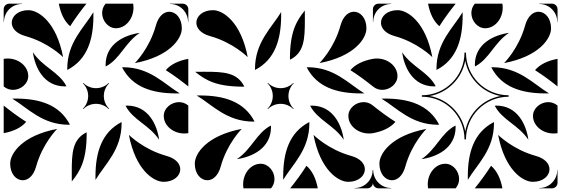

<svg xmlns="http://www.w3.org/2000/svg" viewBox="-20 -1020 3040 1040"><path d="M497.1 -64.6C497.1 -57.9 497.1 -52.2 497.2 -45.5C549.4 -131.5 638.5 -208.3 638.8 -352.9L638.3 -358.8C529.7 -302.6 497.5 -193.4 497.1 -64.6ZM368.7 -89.4C368.7 -78.7 368.8 -67.6 368.8 -56.3C368.8 -49.9 368.8 -43.6 369 -37.1C415.9 -95.5 449.2 -153 449.5 -297.6L449 -303.4C372.4 -265.5 368.7 -192.2 368.7 -89.4ZM552 -668 553 -660C631 -700.8 656 -788 737 -842C658 -831 552 -785 552 -668ZM533.2 -949.5C533.2 -907.3 566.2 -867 608 -867C660 -867 703 -917.4 703 -978.5C703 -985.6 702.5 -992.7 701.3 -1000H551.8C538.8 -984.7 533.2 -966.9 533.2 -949.5ZM344.2 -647.1 344.7 -641.2C453.3 -697.4 486 -806 486 -935V-954C434 -868 344.5 -791.7 344.2 -647.1ZM298.7 -1000C308.2 -947.8 328.7 -904.5 360 -878C388.6 -923.3 418.9 -963.4 448.2 -1000ZM660 -447C700.8 -369 788 -344 842 -263C831 -342 785 -448 668 -448ZM867 -392C867 -340 917.4 -297 978.5 -297C985.6 -297 992.7 -297.5 1000 -298.7V-448.2C984.7 -461.2 966.9 -466.8 949.5 -466.8C907.3 -466.8 867 -433.8 867 -392ZM641.2 -655.3C697.4 -546.7 806 -514 935 -514H954C868 -566 791.7 -655.5 647.1 -655.8ZM878 -640C923.3 -611.3 963.4 -581.1 1000 -551.8V-701.3C947.8 -691.8 904.5 -671.3 878 -640ZM158 -737C169 -658 215 -552 332 -552L340 -553C299.2 -631 212 -656 158 -737ZM0 -551.8C15.4 -538.8 33.1 -533.2 50.5 -533.2C92.7 -533.2 133 -566.2 133 -608C133 -660 82.6 -703 21.5 -703C14.4 -703 7.3 -702.5 0 -701.3ZM46 -486C132 -434 208.3 -344.5 352.9 -344.2L358.8 -344.7C302.6 -453.3 194 -486 65 -486ZM0 -298.7C52.2 -308.2 95.5 -328.7 122 -360C76.7 -388.6 36.6 -418.9 0 -448.2ZM710.5 -678.2C900.5 -714.2 964.9 -811.6 964.9 -866.2C964.9 -922.5 931.9 -956.4 897 -956.4C868.5 -956.4 838.7 -933.8 824.5 -882.2C789.8 -756.5 710.5 -678.2 710.5 -678.2ZM901.2 -998.5C954.9 -998.5 998.5 -954.9 998.5 -901.2H1000V-970C1000 -986.6 986.6 -1000 970 -1000H901.2ZM43.6 -897C43.6 -868.5 66.2 -838.7 117.8 -824.5C243.4 -789.8 321.8 -710.5 321.8 -710.5C285.8 -900.5 188.4 -964.9 133.8 -964.9C77.5 -964.9 43.6 -931.9 43.6 -897ZM0 -901.2H1.5C1.5 -954.9 45.1 -998.5 98.8 -998.5V-1000H30C13.4 -1000 0 -986.6 0 -970ZM429.1 -431.2 431.2 -429.1C450.2 -448.1 475.1 -457.6 500 -457.6C524.9 -457.6 549.8 -448.1 568.8 -429.1L570.9 -431.2C551.9 -450.2 542.4 -475.1 542.4 -500C542.4 -524.9 551.9 -549.8 570.9 -568.8L568.8 -570.9C549.8 -551.9 524.9 -542.4 500 -542.4C475.1 -542.4 450.2 -551.9 431.2 -570.9L429.1 -568.8C448.1 -549.8 457.6 -524.9 457.6 -500C457.6 -475.1 448.1 -450.2 429.1 -431.2ZM678.2 -289.5C714.2 -99.5 811.6 -35.1 866.2 -35.1C922.5 -35.1 956.4 -68.1 956.4 -103C956.4 -131.5 933.8 -161.3 882.2 -175.5C756.5 -210.2 678.2 -289.5 678.2 -289.5ZM35.1 -133.8C35.1 -77.5 68.1 -43.6 103 -43.6C131.5 -43.6 161.3 -66.2 175.5 -117.7C210.2 -243.4 289.5 -321.7 289.5 -321.7C99.5 -285.7 35.1 -188.4 35.1 -133.8Z M1361.2 -647.1 1361.7 -641.2C1470.3 -697.4 1502.5 -806.6 1502.9 -935.4C1502.9 -942.1 1502.9 -947.8 1502.8 -954.5C1450.6 -868.5 1361.5 -791.7 1361.2 -647.1ZM1550.5 -702.4 1551 -696.6C1627.6 -734.5 1631.3 -807.8 1631.3 -910.6C1631.3 -921.3 1631.2 -932.4 1631.2 -943.7C1631.2 -950.1 1631.2 -956.4 1631 -962.9C1584.1 -904.5 1550.8 -847 1550.5 -702.4ZM1045.5 -502.8C1131.5 -450.6 1208.3 -361.5 1352.9 -361.2L1358.8 -361.7C1302.6 -470.3 1193.4 -502.5 1064.6 -502.9C1057.9 -502.9 1052.2 -502.9 1045.5 -502.8ZM1037.1 -631C1095.5 -584.1 1153 -550.8 1297.6 -550.5L1303.4 -551C1265.5 -627.6 1192.2 -631.3 1089.4 -631.3C1078.7 -631.3 1067.6 -631.2 1056.3 -631.2C1049.9 -631.2 1043.6 -631.2 1037.1 -631ZM1043.6 -897C1043.6 -868.5 1066.2 -838.7 1117.8 -824.5C1243.4 -789.8 1321.8 -710.5 1321.8 -710.5C1285.8 -900.5 1188.4 -964.9 1133.8 -964.9C1077.5 -964.9 1043.6 -931.9 1043.6 -897ZM1678.2 -289.5C1714.2 -99.5 1811.6 -35.1 1866.2 -35.1C1922.5 -35.1 1956.4 -68.1 1956.4 -103C1956.4 -131.5 1933.8 -161.3 1882.2 -175.5C1756.5 -210.2 1678.2 -289.5 1678.2 -289.5ZM1901.2 0H1970C1986.6 0 2000 -13.4 2000 -30V-98.8H1998.5C1998.5 -45.1 1954.9 -1.5 1901.2 -1.5ZM1660 -447C1700.8 -369 1788 -344 1842 -263C1831 -342 1785 -448 1668 -448ZM1867 -392C1867 -340 1917.4 -297 1978.5 -297C1985.6 -297 1992.7 -297.5 2000 -298.7V-448.2C1984.7 -461.2 1966.9 -466.8 1949.5 -466.8C1907.3 -466.8 1867 -433.8 1867 -392ZM1641.2 -655.3C1697.4 -546.7 1806 -514 1935 -514H1954C1868 -566 1791.7 -655.5 1647.1 -655.8ZM1878 -640C1923.3 -611.4 1963.4 -581.1 2000 -551.8V-701.3C1947.8 -691.8 1904.5 -671.3 1878 -640ZM1035.1 -133.8C1035.1 -77.5 1068.1 -43.6 1103 -43.6C1131.5 -43.6 1161.3 -66.3 1175.5 -117.8C1210.2 -243.5 1289.5 -321.8 1289.5 -321.8C1099.5 -285.8 1035.1 -188.4 1035.1 -133.8ZM1710.5 -678.3C1900.5 -714.3 1964.9 -811.6 1964.9 -866.2C1964.9 -922.5 1931.9 -956.4 1897 -956.4C1868.5 -956.4 1838.7 -933.8 1824.5 -882.3C1789.8 -756.6 1710.5 -678.3 1710.5 -678.3ZM1263 -158C1342 -169 1448 -215 1448 -332L1447 -340C1369 -299.2 1344 -212 1263 -158ZM1297 -21.5C1297 -14.5 1297.5 -7.3 1298.7 0H1448.2C1461.2 -15.4 1466.8 -33.1 1466.8 -50.5C1466.8 -92.7 1433.8 -133 1392 -133C1340 -133 1297 -82.6 1297 -21.5ZM1514 -46C1566 -132 1655.5 -208.3 1655.8 -352.9L1655.3 -358.8C1546.7 -302.6 1514 -194 1514 -65ZM1551.8 0H1701.3C1691.8 -52.2 1671.3 -95.5 1640 -122C1611.4 -76.7 1581.1 -36.6 1551.8 0ZM1429.1 -431.2 1431.2 -429.1C1450.2 -448.1 1475.1 -457.6 1500 -457.6C1524.9 -457.6 1549.8 -448.1 1568.8 -429.1L1570.9 -431.2C1551.9 -450.2 1542.4 -475.1 1542.4 -500C1542.4 -524.9 1551.9 -549.8 1570.9 -568.8L1568.8 -570.9C1549.8 -551.9 1524.9 -542.4 1500 -542.4C1475.1 -542.4 1450.2 -551.9 1431.2 -570.9L1429.1 -568.8C1448.1 -549.8 1457.6 -524.9 1457.6 -500C1457.6 -475.1 1448.1 -450.2 1429.1 -431.2Z M2263 -158C2342 -169 2448 -215 2448 -332L2447 -340C2369 -299.2 2344 -212 2263 -158ZM2297 -21.5C2297 -14.5 2297.5 -7.3 2298.7 0H2448.2C2461.2 -15.4 2466.8 -33.1 2466.8 -50.5C2466.8 -92.7 2433.8 -133 2392 -133C2340 -133 2297 -82.6 2297 -21.5ZM2514 -46C2566 -132 2655.5 -208.3 2655.8 -352.9L2655.3 -358.8C2546.7 -302.6 2514 -194 2514 -65ZM2551.8 0H2701.3C2691.8 -52.2 2671.3 -95.5 2640 -122C2611.3 -76.7 2581.1 -36.6 2551.8 0ZM2552 -668 2553 -660C2631 -700.8 2656 -788 2737 -842C2658 -831 2552 -785 2552 -668ZM2533.2 -949.5C2533.2 -907.3 2566.2 -867 2608 -867C2660 -867 2703 -917.4 2703 -978.5C2703 -985.6 2702.5 -992.7 2701.3 -1000H2551.8C2538.8 -984.7 2533.2 -966.9 2533.2 -949.5ZM2344.2 -647.1 2344.7 -641.2C2453.3 -697.4 2486 -806 2486 -935V-954C2434 -868 2344.5 -791.7 2344.2 -647.1ZM2298.7 -1000C2308.2 -947.8 2328.7 -904.5 2360 -878C2388.6 -923.3 2418.9 -963.4 2448.2 -1000ZM2660 -447C2700.8 -369 2788 -344 2842 -263C2831 -342 2785 -448 2668 -448ZM2867 -392C2867 -340 2917.4 -297 2978.5 -297C2985.6 -297 2992.7 -297.5 3000 -298.7V-448.2C2984.7 -461.2 2966.9 -466.8 2949.5 -466.8C2907.3 -466.8 2867 -433.8 2867 -392ZM2641.2 -655.3C2697.4 -546.7 2806 -514 2935 -514H2954C2868 -566 2791.7 -655.5 2647.1 -655.8ZM2878 -640C2923.3 -611.3 2963.4 -581.1 3000 -551.8V-701.3C2947.8 -691.8 2904.5 -671.3 2878 -640ZM2158 -737C2169 -658 2215 -552 2332 -552L2340 -553C2299.2 -631 2212 -656 2158 -737ZM2000 -551.8C2015.4 -538.8 2033.1 -533.2 2050.5 -533.2C2092.7 -533.2 2133 -566.2 2133 -608C2133 -660 2082.6 -703.1 2021.5 -703.1C2014.4 -703.1 2007.3 -702.5 2000 -701.3ZM2046 -486C2132 -434 2208.3 -344.5 2352.9 -344.2L2358.8 -344.7C2302.6 -453.3 2194 -486 2065 -486ZM2000 -298.7C2052.2 -308.2 2095.5 -328.7 2122 -360C2076.7 -388.7 2036.6 -418.9 2000 -448.2ZM2678.2 -289.5C2714.2 -99.5 2811.6 -35.1 2866.2 -35.1C2922.5 -35.1 2956.4 -68.1 2956.4 -103C2956.4 -131.5 2933.8 -161.3 2882.2 -175.5C2756.5 -210.2 2678.2 -289.5 2678.2 -289.5ZM2901.2 0H2970C2986.6 0 3000 -13.4 3000 -30V-98.8H2998.5C2998.5 -45.1 2954.9 -1.5 2901.2 -1.5ZM2710.5 -678.3C2900.5 -714.3 2964.9 -811.6 2964.9 -866.2C2964.9 -922.5 2931.9 -956.4 2897 -956.4C2868.5 -956.4 2838.7 -933.8 2824.5 -882.3C2789.8 -756.6 2710.5 -678.3 2710.5 -678.3ZM2901.2 -998.5C2954.9 -998.5 2998.5 -954.9 2998.5 -901.3H3000V-970C3000 -986.6 2986.6 -1000 2970 -1000H2901.2ZM2043.6 -897C2043.6 -868.5 2066.2 -838.7 2117.8 -824.5C2243.4 -789.8 2321.8 -710.5 2321.8 -710.5C2285.8 -900.5 2188.4 -964.9 2133.8 -964.9C2077.5 -964.9 2043.6 -931.9 2043.6 -897ZM2000 -901.3H2001.5C2001.5 -954.9 2045.1 -998.5 2098.8 -998.5V-1000H2030C2013.4 -1000 2000 -986.6 2000 -970ZM2035.1 -133.8C2035.1 -77.5 2068.1 -43.6 2103 -43.6C2131.5 -43.6 2161.3 -66.3 2175.5 -117.8C2210.2 -243.5 2289.5 -321.8 2289.5 -321.8C2099.5 -285.8 2035.1 -188.4 2035.1 -133.8ZM2000 -30C2000 -13.4 2013.4 0 2030 0H2098.8V-1.5C2045.1 -1.5 2001.5 -45.1 2001.5 -98.8H2000ZM2265 -496C2393 -496 2496 -393 2496 -265H2504C2504 -393 2607 -496 2735 -496V-504C2607 -504 2504 -607 2504 -735H2496C2496 -607.5 2392.5 -504 2265 -504ZM2308.8 -500C2405.6 -518 2482 -594.4 2500 -691.2C2517.9 -594.3 2594.3 -517.9 2691.2 -500C2594.3 -482.1 2517.9 -405.7 2500 -308.8C2482.1 -405.7 2405.7 -482.1 2308.8 -500Z"/></svg>

Font: GlukFrames07
Style: Medium
Weight: 500
Monospace: yes
Designer: gluk
Foundry: gluk
Version: Version 1.00